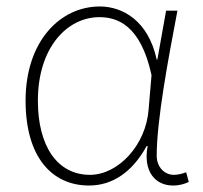

<svg xmlns="http://www.w3.org/2000/svg" viewBox="-20 -560 627 593"><path d="M255 13C328 13 389 -29 433 -109H436C421 -29 461 13 514 13C537 13 552 7 563 2L555 -28C545 -24 530 -20 517 -20C488 -20 464 -44 464 -79C464 -188 499 -375 528 -527H493L466 -376H464C438 -496 359 -540 288 -540C167 -540 59 -434 59 -249C59 -74 141 13 255 13ZM258 -20C156 -20 97 -110 97 -249C97 -414 188 -507 287 -507C340 -507 414 -485 448 -328L439 -222C431 -112 345 -20 258 -20Z"/></svg>

Font: Source Han Sans JP ExtraLight
Style: Regular
Weight: 250
Designer: Ryoko NISHIZUKA 西塚涼子 (kana, bopomofo & ideographs); Paul D. Hunt (Latin, Greek & Cyrillic); Sandoll Communications 산돌커뮤니
Foundry: Adobe
Version: Version 2.001;hotconv 1.0.107;makeotfexe 2.5.65593